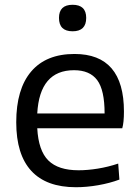

<svg xmlns="http://www.w3.org/2000/svg" viewBox="-20 -775 584 804"><path d="M298 9Q174 9 111 -59.5Q48 -128 48 -263Q48 -402 110.5 -475.5Q173 -549 292 -549Q499 -549 499 -308Q499 -262 492 -238H136Q141 -144 182.5 -103Q224 -62 309 -62Q347 -62 390 -69Q433 -76 475 -90L480 -23Q440 -8 391.5 0.5Q343 9 298 9ZM290 -481Q146 -481 136 -300H418Q418 -398 387 -439.5Q356 -481 290 -481ZM284 -644Q227 -644 227 -700Q227 -755 284 -755Q341 -755 341 -700Q341 -644 284 -644Z"/></svg>

Font: Encode Sans
Style: Regular
Weight: 400
Designer: Pablo Impallari, Andres Torresi
Foundry: Pablo Impallari, Andres Torresi
Version: Version 1.000; ttfautohint (v1.00) -l 8 -r 50 -G 200 -x 14 -